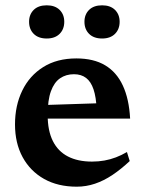

<svg xmlns="http://www.w3.org/2000/svg" viewBox="-20 -691 546 723"><path d="M267.5 -471Q332.5 -471 375.8 -445.2Q419 -419.5 442.5 -369Q466 -318.5 470 -244.5H130V-295L392 -303.5L344 -279.5Q342 -325.5 332.2 -354.5Q322.5 -383.5 304.2 -397.5Q286 -411.5 258.5 -411.5Q228.5 -411.5 206.2 -396.2Q184 -381 171.8 -347.5Q159.5 -314 159.5 -258Q159.5 -199 179 -160Q198.5 -121 235.8 -101.8Q273 -82.5 326.5 -82.5Q351 -82.5 373.2 -86.5Q395.5 -90.5 416.5 -98.5Q437.5 -106.5 458 -118.5L468.5 -84.5Q436 -54 403.5 -32.2Q371 -10.5 337.5 0.8Q304 12 269 12Q198 12 146 -17.2Q94 -46.5 65.2 -99.2Q36.5 -152 36.5 -222.5Q36.5 -293.5 63.8 -349.8Q91 -406 142.8 -438.5Q194.5 -471 267.5 -471ZM156 -546Q124.5 -546 107 -563.5Q89.5 -581 89.5 -609Q89.5 -636.5 107 -653.8Q124.5 -671 156 -671Q187 -671 204.5 -653.8Q222 -636.5 222 -609Q222 -581 204.5 -563.5Q187 -546 156 -546ZM364.5 -546Q333 -546 315.5 -563.5Q298 -581 298 -609Q298 -636.5 315.5 -653.8Q333 -671 364.5 -671Q395.5 -671 413 -653.8Q430.5 -636.5 430.5 -609Q430.5 -581 413 -563.5Q395.5 -546 364.5 -546Z"/></svg>

Font: Newsreader SemiBold
Style: Regular
Weight: 600
Designer: Hugues Gentile
Foundry: Production Type
Version: Version 1.003